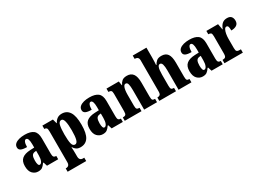

<svg xmlns="http://www.w3.org/2000/svg" viewBox="-23 -1656 3786 2778"><g transform="rotate(-30 1870.0 -267.5)"><path d="M166 10Q112 10 73 -30Q34 -70 34 -154Q34 -236 80 -274.5Q126 -313 218 -317L286 -320V-374Q286 -486 243 -486Q224 -486 212 -458.5Q200 -431 200 -378Q133 -378 101 -394Q69 -410 69 -446Q69 -482 95 -505Q121 -528 163.5 -539Q206 -550 257 -550Q353 -550 401 -512Q449 -474 449 -380V-126Q449 -86 460 -71Q471 -56 499 -56H502V0H315L295 -64H286Q258 -24 234 -7Q210 10 166 10ZM232 -64Q257 -64 272 -99Q287 -134 287 -191V-265L262 -262Q227 -258 213.5 -230.5Q200 -203 200 -150Q200 -109 208 -86.5Q216 -64 232 -64Z M530 225V169H543Q550 169 562.5 164.5Q575 160 585 146.5Q595 133 595 106V-409Q595 -456 583 -468Q571 -480 550 -480H547V-536H723L743 -463H747Q764 -499 795 -522.5Q826 -546 874 -546Q957 -546 1001 -478.5Q1045 -411 1045 -265Q1045 -120 1001.5 -54Q958 12 872 12Q831 12 804.5 -5Q778 -22 760 -53H755Q757 -29 758 -1.5Q759 26 759 58V104Q759 132 769 146Q779 160 791 164.5Q803 169 810 169H840V225ZM821 -62Q854 -62 868 -112Q882 -162 882 -264Q882 -362 868.5 -416Q855 -470 824 -470Q784 -470 771.5 -415.5Q759 -361 759 -266Q759 -162 771.5 -112Q784 -62 821 -62Z M1246 10Q1192 10 1153 -30Q1114 -70 1114 -154Q1114 -236 1160 -274.5Q1206 -313 1298 -317L1366 -320V-374Q1366 -486 1323 -486Q1304 -486 1292 -458.5Q1280 -431 1280 -378Q1213 -378 1181 -394Q1149 -410 1149 -446Q1149 -482 1175 -505Q1201 -528 1243.5 -539Q1286 -550 1337 -550Q1433 -550 1481 -512Q1529 -474 1529 -380V-126Q1529 -86 1540 -71Q1551 -56 1579 -56H1582V0H1395L1375 -64H1366Q1338 -24 1314 -7Q1290 10 1246 10ZM1312 -64Q1337 -64 1352 -99Q1367 -134 1367 -191V-265L1342 -262Q1307 -258 1293.5 -230.5Q1280 -203 1280 -150Q1280 -109 1288 -86.5Q1296 -64 1312 -64Z M1614 0V-56H1618Q1647 -56 1661 -68Q1675 -80 1675 -124V-416Q1675 -457 1662 -468.5Q1649 -480 1622 -480H1618V-536H1824L1835 -467H1839Q1855 -503 1882.5 -526.5Q1910 -550 1965 -550Q2032 -550 2066 -504Q2100 -458 2100 -357V-126Q2100 -80 2110.5 -68Q2121 -56 2149 -56H2153V0H1938V-325Q1938 -389 1929 -424.5Q1920 -460 1893 -460Q1872 -460 1860 -438Q1848 -416 1843 -381Q1838 -346 1838 -306V-121Q1838 -79 1850.5 -67.5Q1863 -56 1891 -56H1894V0Z M2191 0V-56H2194Q2218 -56 2234.5 -68Q2251 -80 2251 -124V-645Q2251 -671 2240.5 -683.5Q2230 -696 2218 -700Q2206 -704 2199 -704H2186V-760H2415V-599Q2415 -562 2413.5 -527.5Q2412 -493 2410 -472H2417Q2432 -501 2459 -525.5Q2486 -550 2541 -550Q2611 -550 2643.5 -504Q2676 -458 2676 -357V-126Q2676 -80 2686.5 -68Q2697 -56 2725 -56H2728V0H2513V-325Q2513 -389 2502.5 -424Q2492 -459 2466 -459Q2444 -459 2433 -437Q2422 -415 2418.5 -380Q2415 -345 2415 -306V-121Q2415 -79 2427 -67.5Q2439 -56 2467 -56H2470V0Z M2915 10Q2861 10 2822 -30Q2783 -70 2783 -154Q2783 -236 2829 -274.5Q2875 -313 2967 -317L3035 -320V-374Q3035 -486 2992 -486Q2973 -486 2961 -458.5Q2949 -431 2949 -378Q2882 -378 2850 -394Q2818 -410 2818 -446Q2818 -482 2844 -505Q2870 -528 2912.5 -539Q2955 -550 3006 -550Q3102 -550 3150 -512Q3198 -474 3198 -380V-126Q3198 -86 3209 -71Q3220 -56 3248 -56H3251V0H3064L3044 -64H3035Q3007 -24 2983 -7Q2959 10 2915 10ZM2981 -64Q3006 -64 3021 -99Q3036 -134 3036 -191V-265L3011 -262Q2976 -258 2962.5 -230.5Q2949 -203 2949 -150Q2949 -109 2957 -86.5Q2965 -64 2981 -64Z M3280 0V-56H3284Q3313 -56 3328 -68.5Q3343 -81 3343 -128V-412Q3343 -456 3330.5 -468Q3318 -480 3291 -480H3287V-536H3482L3500 -439H3504Q3525 -495 3556 -521.5Q3587 -548 3636 -548Q3685 -548 3706 -522Q3727 -496 3727 -455Q3727 -406 3693 -383.5Q3659 -361 3603 -361Q3603 -402 3596.5 -424Q3590 -446 3567 -446Q3548 -446 3534.5 -421Q3521 -396 3514 -357Q3507 -318 3507 -277V-123Q3507 -79 3520.5 -67.5Q3534 -56 3557 -56H3587V0Z"/></g></svg>

Font: Noto Serif Sinhala ExtraCondensed Black
Style: Regular
Weight: 900
Width: 2
Designer: Jelle Bosma - Monotype Design Team
Foundry: Monotype Imaging Inc.
Version: Version 2.007; ttfautohint (v1.8.4.7-5d5b)